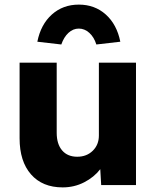

<svg xmlns="http://www.w3.org/2000/svg" viewBox="-20 -803 683 833"><path d="M252 10Q164 10 114.5 -46.5Q65 -103 65 -203V-531H226V-227Q226 -178 249.5 -150.5Q273 -123 315 -123Q356 -123 382.5 -149Q409 -175 409 -215V-531H570V0H419L415 -69Q388 -34 345 -12Q302 10 252 10ZM246 -610 142 -622Q157 -697 205 -740Q253 -783 322 -783Q391 -783 439 -740Q487 -697 502 -622L398 -610Q388 -642 367.5 -660.5Q347 -679 322 -679Q297 -679 277 -660.5Q257 -642 246 -610Z"/></svg>

Font: Readex Pro
Style: Bold
Weight: 700
Designer: Bonnie Shaver-Troup, Thomas Jockin
Foundry: Lexend
Version: Version 1.203; ttfautohint (v1.8.3)